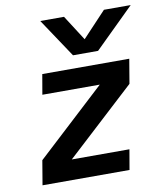

<svg xmlns="http://www.w3.org/2000/svg" viewBox="-83 -808 748 876"><g transform="rotate(-10 291.0 -370.0)"><path d="M399 -560H283L163 -740H273L348 -623L458 -740H582ZM130 -500H533L514 -387L195 -93H462L446 0H43L62 -113L380 -407H114Z"/></g></svg>

Font: Overused Grotesk SemiBold
Style: Italic
Weight: 600
Italic angle: -10°
Version: Version 0.003